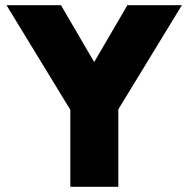

<svg xmlns="http://www.w3.org/2000/svg" viewBox="-20 -720 726 740"><path d="M429 -287 248 -318 471 -700H681ZM251 0V-336H436V0ZM257 -287 5 -700H215L438 -318Z"/></svg>

Font: Figtree Light Black
Style: Regular
Weight: 900
Version: Version 2.000